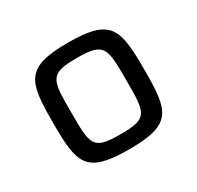

<svg xmlns="http://www.w3.org/2000/svg" viewBox="-95 -803 611 596"><g transform="rotate(-30 211.0 -505.0)"><path d="M211 -314C366 -314 375 -357 375 -504C375 -651 366 -696 211 -696C56 -696 47 -651 47 -504C47 -357 56 -314 211 -314ZM211 -368C112 -368 112 -386 112 -504C112 -621 112 -641 211 -641C310 -641 310 -621 310 -504C310 -386 310 -368 211 -368Z"/></g></svg>

Font: Saira UNSAM
Style: Regular
Weight: 400
Designer: Hector Gatti with collaboration of the Omnibus-Type team
Foundry: Omnibus-Type
Version: Version 0.072;PS 000.072;hotconv 1.0.88;makeotf.lib2.5.64775